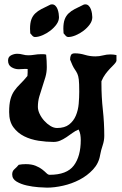

<svg xmlns="http://www.w3.org/2000/svg" viewBox="-20 -657 562 882"><path d="M324 -412Q347 -412 370 -405Q393 -398 418 -398Q436 -398 453 -402.5Q470 -407 487 -407Q501 -407 515 -404V-377Q512 -369 503.5 -360.5Q495 -352 485 -341.5Q475 -331 464.5 -317Q454 -303 446 -284V-272Q446 -212 452.5 -152.5Q459 -93 459 -33Q459 -11 451.5 11Q444 33 440 55Q434 93 407.5 121.5Q381 150 345.5 168.5Q310 187 270 196Q230 205 196 205Q183 205 156.5 203Q130 201 103 195Q76 189 56 177Q36 165 36 144Q36 129 46.5 120Q57 111 66 100Q81 97 98 97Q125 97 143.5 104.5Q162 112 174 121.5Q186 131 193.5 138.5Q201 146 208 146Q287 146 319 103.5Q351 61 351 -14Q351 -26 349 -38.5Q347 -51 341 -62Q326 -56 312.5 -46Q299 -36 285.5 -27Q272 -18 257.5 -11.5Q243 -5 226 -5Q193 -5 157 -10.5Q121 -16 91 -31Q61 -46 41.5 -72.5Q22 -99 22 -142Q22 -178 28 -200.5Q34 -223 45.5 -239.5Q57 -256 72.5 -271Q88 -286 106 -308Q107 -316 107 -324Q107 -332 107 -340Q96 -341 86.5 -340Q77 -339 66 -339Q48 -339 32.5 -348.5Q17 -358 17 -379Q17 -396 31 -403Q45 -410 59 -410Q72 -410 84.5 -406.5Q97 -403 110 -403Q124 -403 138.5 -405.5Q153 -408 167 -408Q173 -408 179.5 -408Q186 -408 192 -406Q195 -377 195 -349Q195 -325 188.5 -302.5Q182 -280 174.5 -258Q167 -236 160.5 -213.5Q154 -191 154 -166Q154 -151 162 -134Q170 -117 183 -102.5Q196 -88 211.5 -78.5Q227 -69 242 -69Q277 -69 297.5 -85Q318 -101 328.5 -126Q339 -151 341.5 -180Q344 -209 344 -236Q344 -275 342 -291.5Q340 -308 335.5 -318Q331 -328 322.5 -340Q314 -352 302 -383Q302 -396 306 -404Q310 -412 324 -412ZM372 -637Q381 -637 387.5 -630.5Q394 -624 397.5 -614.5Q401 -605 402.5 -595Q404 -585 404 -578Q404 -561 392.5 -545Q381 -529 364 -516Q347 -503 328 -495Q309 -487 294 -487Q287 -487 281.5 -493Q276 -499 272 -504L271 -525Q271 -551 277 -567.5Q283 -584 295 -595.5Q307 -607 323.5 -615.5Q340 -624 361 -634Q365 -637 372 -637ZM219 -637Q228 -637 234.5 -630.5Q241 -624 244.5 -614.5Q248 -605 249.5 -595Q251 -585 251 -578Q251 -561 239.5 -545Q228 -529 211 -516Q194 -503 175 -495Q156 -487 141 -487Q134 -487 128.5 -493Q123 -499 119 -504L118 -525Q118 -551 124 -567.5Q130 -584 142 -595.5Q154 -607 170.5 -615.5Q187 -624 208 -634Q212 -637 219 -637Z"/></svg>

Font: CAT Altenglisch
Style: Regular
Weight: 400
Designer: Peter Wiegel
Foundry: Peter Wiegel, CAT Fonts
Version: Version 1.000